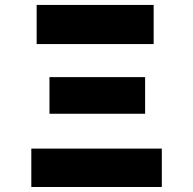

<svg xmlns="http://www.w3.org/2000/svg" viewBox="-20 -747 772 767"><path d="M105.1 0V-153.4H626.4V0ZM126.4 -571V-727.3H593.8V-571ZM177.6 -292.6V-438.9H559.7V-292.6Z"/></svg>

Font: Karasuma Gothic
Style: Black
Weight: 900
Designer: Rasmus Andersson / Ryoko Nishizuka
Foundry: Genbu
Version: Version 1.00